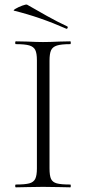

<svg xmlns="http://www.w3.org/2000/svg" viewBox="-20 -802 370 822"><path d="M281 -12Q283 -12 283 -6Q283 0 281 0Q251 0 234 -1L164 -2L97 -1Q79 0 48 0Q45 0 45 -6Q45 -12 48 -12Q87 -12 105.5 -17Q124 -22 131 -36.5Q138 -51 138 -81V-544Q138 -574 131 -588Q124 -602 105.5 -607.5Q87 -613 48 -613Q45 -613 45 -619Q45 -625 48 -625L97 -624Q139 -622 164 -622Q192 -622 234 -624L281 -625Q283 -625 283 -619Q283 -613 281 -613Q242 -613 223.5 -607Q205 -601 198.5 -586.5Q192 -572 192 -542V-81Q192 -50 198.5 -36Q205 -22 223 -17Q241 -12 281 -12ZM41 -756Q34 -757 46.5 -764.5Q59 -772 75.5 -778Q92 -784 96 -782Q136 -759 180.5 -734Q225 -709 268 -689Q270 -688 270 -685Q270 -682 268 -680Q266 -678 264 -679Q151 -729 41 -756Z"/></svg>

Font: Cormorant Infant Light
Style: Regular
Weight: 300
Designer: Christian Thalmann (Catharsis Fonts)
Version: Version 3.000